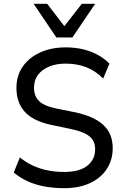

<svg xmlns="http://www.w3.org/2000/svg" viewBox="-20 -976 653 1005"><path d="M316 9Q261 9 212.5 0Q164 -9 124 -27.5Q84 -46 52 -73L84 -152Q116 -126 151.5 -109.5Q187 -93 228 -84.5Q269 -76 316 -76Q396 -76 437 -108.5Q478 -141 478 -195Q478 -224 465 -244Q452 -264 424 -277.5Q396 -291 350 -301L245 -323Q153 -343 109.5 -391Q66 -439 66 -516Q66 -580 99 -627.5Q132 -675 190.5 -701.5Q249 -728 324 -728Q371 -728 412.5 -718.5Q454 -709 489.5 -690Q525 -671 553 -643L520 -565Q479 -606 430.5 -624.5Q382 -643 323 -643Q274 -643 237 -627.5Q200 -612 179 -584.5Q158 -557 158 -517Q158 -473 184.5 -447Q211 -421 275 -408L379 -387Q476 -365 523 -320Q570 -275 570 -201Q570 -139 539 -91.5Q508 -44 451 -17.5Q394 9 316 9ZM275 -780 156 -956H227L317 -839L408 -956H478L359 -780Z"/></svg>

Font: Nunitoga
Style: Medium
Weight: 500
Designer: Vernon Adams
Foundry: Vernon Adams
Version: Version 1.0